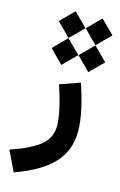

<svg xmlns="http://www.w3.org/2000/svg" viewBox="-262 -842 734 1173"><g transform="rotate(15 105.0 -255.5)"><path d="M233.4 -611.3 318.4 -695.8 233.4 -780.3 149.4 -695.8ZM63 -611.3 147.9 -695.8 63 -780.3 -21 -695.8ZM63 -440.9 147.9 -525.4 63 -609.9 -21 -525.4ZM233.4 -440.9 318.4 -525.4 233.4 -609.9 149.4 -525.4ZM80.1 -323.2C95.7 -277.8 108.9 -232.4 119.1 -187C129.4 -141.6 134.8 -103.5 134.8 -73.7C134.8 -23.4 115.2 17.6 75.7 50.3C36.1 82.5 -25.9 112.8 -109.4 141.1L-47.9 268.6C61 229.5 141.1 182.6 191.9 127.4C242.2 72.3 267.6 4.9 267.6 -74.7C267.6 -156.2 243.7 -257.3 207 -367.2Z"/></g></svg>

Font: Estedad Bold
Style: Regular
Weight: 700
Designer: Amin Abedi
Version: Version 7.3